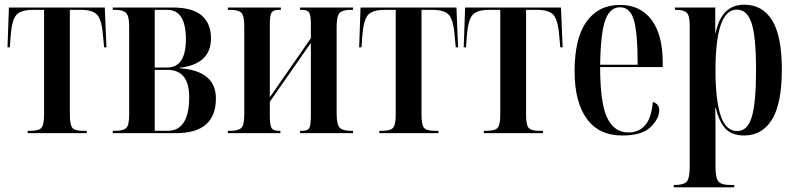

<svg xmlns="http://www.w3.org/2000/svg" viewBox="-20 -568 3395 819"><path d="M98 0H350V-10H335Q299 -10 288.5 -23Q278 -36 278 -80V-526H325Q377 -526 396 -503Q415 -480 420 -410L424 -366H434L427 -536H18L12 -366H22L25 -410Q30 -481 49 -503.5Q68 -526 121 -526H168V-80Q168 -36 157 -23Q146 -10 109 -10H98Z M461 0H731Q901 0 901 -148Q901 -266 746 -277V-279Q880 -294 880 -405Q880 -467 841 -501.5Q802 -536 714 -536H461V-526H472Q504 -526 517.5 -513Q531 -500 531 -456V-79Q531 -33 518 -21.5Q505 -10 472 -10H461ZM640 -280V-526H693Q773 -526 773 -401Q773 -280 693 -280ZM640 -10V-270H694Q787 -270 787 -154Q787 -10 695 -10Z M952 0H1176V-10H1170Q1147 -10 1139 -21Q1131 -32 1131 -72V-134L1306 -385V-75Q1306 -35 1299.5 -22.5Q1293 -10 1270 -10H1260V0H1486V-10H1476Q1442 -10 1429 -23.5Q1416 -37 1416 -83V-454Q1416 -500 1429 -513Q1442 -526 1476 -526H1486V-536H1260V-526H1269Q1291 -526 1298.5 -514.5Q1306 -503 1306 -468V-405L1131 -153V-466Q1131 -504 1139 -515Q1147 -526 1171 -526H1178V-536H952V-526H963Q996 -526 1009 -514Q1022 -502 1022 -455V-81Q1022 -34 1009 -22Q996 -10 963 -10H952Z M1598 0H1850V-10H1835Q1799 -10 1788.5 -23Q1778 -36 1778 -80V-526H1825Q1877 -526 1896 -503Q1915 -480 1920 -410L1924 -366H1934L1927 -536H1518L1512 -366H1522L1525 -410Q1530 -481 1549 -503.5Q1568 -526 1621 -526H1668V-80Q1668 -36 1657 -23Q1646 -10 1609 -10H1598Z M2044 0H2296V-10H2281Q2245 -10 2234.5 -23Q2224 -36 2224 -80V-526H2271Q2323 -526 2342 -503Q2361 -480 2366 -410L2370 -366H2380L2373 -536H1964L1958 -366H1968L1971 -410Q1976 -481 1995 -503.5Q2014 -526 2067 -526H2114V-80Q2114 -36 2103 -23Q2092 -10 2055 -10H2044Z M2635 10Q2718 10 2755 -26Q2792 -62 2792 -97Q2792 -125 2765 -133Q2758 -62 2731 -32.5Q2704 -3 2660 -3Q2600 -3 2570 -65.5Q2540 -128 2540 -282H2807V-301Q2807 -419 2759.5 -483Q2712 -547 2625 -547Q2533 -547 2482 -476Q2431 -405 2431 -264Q2431 -134 2482.5 -62Q2534 10 2635 10ZM2540 -292Q2542 -428 2562 -482.5Q2582 -537 2625 -537Q2668 -537 2684 -482Q2700 -427 2700 -292Z M2854 231H3112V221H3094Q3058 221 3045 206.5Q3032 192 3032 143V32Q3032 -4 3032 -38.5Q3032 -73 3031 -108H3033Q3047 -50 3074 -20Q3101 10 3154 10Q3231 10 3273 -58Q3315 -126 3315 -272Q3315 -415 3273.5 -481.5Q3232 -548 3155 -548Q3057 -548 3033 -428H3031V-536H2859V-526H2866Q2894 -526 2908 -515Q2922 -504 2922 -460V143Q2922 192 2909.5 206.5Q2897 221 2859 221H2854ZM3125 -9Q3075 -9 3053.5 -76.5Q3032 -144 3032 -268Q3032 -527 3123 -527Q3167 -527 3186 -469Q3205 -411 3205 -268Q3205 -131 3187 -70Q3169 -9 3125 -9Z"/></svg>

Font: Noto Serif Display Condensed Semi
Style: Regular
Weight: 600
Width: 3
Designer: Monotype Design Team
Foundry: Monotype Imaging Inc.
Version: Version 1.900